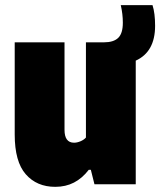

<svg xmlns="http://www.w3.org/2000/svg" viewBox="-20 -714 621 744"><path d="M506 -479V0H346L332 -56H324Q298.5 -23 266.5 -6.5Q234.5 10 194 10Q122.5 10 79.8 -38.8Q37 -87.5 37 -193V-550H230V-211Q230 -161 267 -161Q278.5 -161 291.8 -166.5Q305 -172 313 -181V-550H383Q420 -550 438 -567.2Q456 -584.5 456 -626Q456 -659.5 448 -694H571Q581 -663 581 -614Q581 -513 506 -479Z"/></svg>

Font: Encode Sans Condensed Black
Style: Regular
Weight: 900
Width: 3
Designer: Multiple Designers
Foundry: Impallari Type
Version: Version 2.000